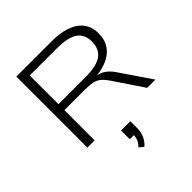

<svg xmlns="http://www.w3.org/2000/svg" viewBox="-253 -887 1347 1347"><g transform="rotate(-45 420.5 -213.0)"><path d="M122 0V-705H467Q602 -705 673.5 -655.5Q745 -606 745 -510Q745 -447 714 -402.5Q683 -358 624 -334Q565 -310 480 -307L490 -315L504 -314Q545 -312 577 -293Q609 -274 637 -235L797 0H715L565 -223Q544 -253 523.5 -270Q503 -287 473 -293.5Q443 -300 396 -300H194V0ZM194 -359H464Q572 -359 621.5 -394.5Q671 -430 671 -504Q671 -577 620.5 -610.5Q570 -644 461 -644H194ZM409 279 376 252Q398 231 406.5 209Q415 187 415 159L431 169H374V82H466V147Q466 189 452 221Q438 253 409 279Z"/></g></svg>

Font: Nunito Sans 10pt Expanded Light
Style: Regular
Weight: 300
Width: 7
Designer: Vernon Adams
Foundry: Vernon Adams
Version: Version 3.101;gftools[0.9.27]